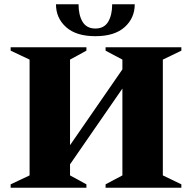

<svg xmlns="http://www.w3.org/2000/svg" viewBox="-20 -882 902 902"><path d="M30 0V-16L119 -58V-602L30 -644V-660H386V-644L309 -602V-200L555 -556V-602L476 -644V-660H832V-644L745 -602V-58L832 -16V0H476V-16L555 -58V-466L309 -110V-58L386 -16V0ZM428 -712Q338 -712 290.5 -754.5Q243 -797 243 -862H349Q349 -811 368 -779.5Q387 -748 428 -748Q469 -748 488 -779.5Q507 -811 507 -862H613Q613 -797 565.5 -754.5Q518 -712 428 -712Z"/></svg>

Font: Spectral SC ExtraBold
Style: Regular
Weight: 800
Designer: Jean-Baptiste Levee
Foundry: Production Type
Version: Version 2.001